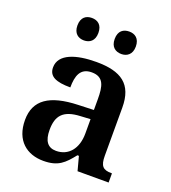

<svg xmlns="http://www.w3.org/2000/svg" viewBox="-138 -851 860 964"><g transform="rotate(20 292.5 -369.0)"><path d="M388 -628C417 -628 444 -645 444 -688C444 -732 417 -748 388 -748C357 -748 331 -732 331 -688C331 -645 357 -628 388 -628ZM188 -628C218 -628 244 -645 244 -688C244 -732 218 -748 188 -748C158 -748 132 -732 132 -688C132 -645 158 -628 188 -628ZM203 10C282 10 312 -21 355 -75H363L383 0H549V-49H546C501 -49 485 -65 485 -120V-377C485 -502 418 -548 285 -548C177 -548 89 -520 89 -448C89 -400 128 -383 205 -383C205 -445 220 -491 281 -491C346 -491 355 -443 355 -374V-317L272 -314C121 -309 47 -259 47 -152C47 -42 115 10 203 10ZM246 -59C201 -59 180 -89 180 -147C180 -222 210 -261 303 -265L355 -268V-191C355 -110 312 -59 246 -59Z"/></g></svg>

Font: Noto Serif Tamil SemiBold
Style: Italic
Weight: 600
Italic angle: -12°
Designer: Indian Type Foundry, Tom Grace, and the Monotype Design Team
Foundry: Monotype Imaging Inc.
Version: Version 2.003